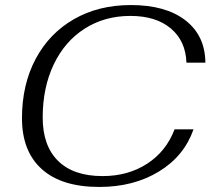

<svg xmlns="http://www.w3.org/2000/svg" viewBox="-20 -730 833 760"><path d="M67 -262Q67 -395 121 -496.5Q175 -598 272.5 -654Q370 -710 498 -710Q636 -710 714 -649.5Q792 -589 793 -482H718Q715 -568 656 -617.5Q597 -667 496 -667Q394 -667 315 -616.5Q236 -566 192.5 -474.5Q149 -383 149 -265Q149 -153 210 -93Q271 -33 386 -33Q487 -33 562.5 -82Q638 -131 671 -218H746Q709 -112 609 -51Q509 10 373 10Q224 10 145.5 -60.5Q67 -131 67 -262Z"/></svg>

Font: Fahkwang Light
Style: Italic
Weight: 300
Italic angle: -10°
Version: Version 1.000; ttfautohint (v1.6)